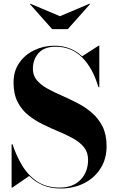

<svg xmlns="http://www.w3.org/2000/svg" viewBox="-20 -1008 638 1042"><path d="M305.5 -920 465 -987.5 468 -985 348 -850H263L143 -985L145.5 -987.5ZM47 10H43V-225H48Q67 -166 98.8 -112.2Q130.5 -58.5 180.5 -24.2Q230.5 10 304 10Q376 10 417 -32.2Q458 -74.5 458 -140.5Q458 -181 436 -208.5Q414 -236 378 -256Q342 -276 299 -294Q256 -312 212.8 -333Q169.5 -354 133.5 -383Q97.5 -412 75.5 -455Q53.5 -498 53.5 -560Q53.5 -622.5 84.8 -667.2Q116 -712 166.8 -736Q217.5 -760 275.5 -760Q364 -760 426 -702.5L515 -760H519V-535H514Q484 -638 426 -696.2Q368 -754.5 281 -754.5Q220.5 -754.5 189.5 -720Q158.5 -685.5 158.5 -634.5Q158.5 -598 180.2 -572.5Q202 -547 237.5 -527.2Q273 -507.5 315.8 -489Q358.5 -470.5 401.2 -448.2Q444 -426 479.5 -395.2Q515 -364.5 536.8 -320.8Q558.5 -277 558.5 -215Q558.5 -145 525.2 -93.2Q492 -41.5 435.5 -13.2Q379 15 308.5 15Q253 15 211.2 -3.5Q169.5 -22 138.5 -53Z"/></svg>

Font: Bodoni* 36pt
Style: Bold
Weight: 700
Version: Version 2.3